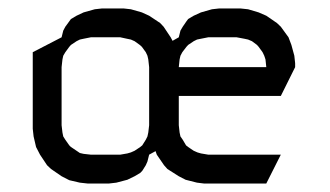

<svg xmlns="http://www.w3.org/2000/svg" viewBox="-20 -432 778 452"><path d="M57.1 -128.9V-309.1L125 -344.2L128.9 -359.9L133.8 -369.1L143.1 -381.8L147 -387.2L160.2 -395L176.8 -402.8L203.1 -410.2L220.2 -412.1H271L288.1 -410.2L314 -402.8L331.1 -395L356.9 -377.9L365.2 -369.1L381.8 -344.2L386.2 -335.9L400.9 -344.2L404.8 -359.9L410.2 -369.1L418.9 -381.8L422.9 -387.2L436 -395L453.1 -402.8L479 -410.2L496.1 -412.1H545.9L564 -410.2L588.9 -402.8L606.9 -395L631.8 -377.9L641.1 -369.1L659.2 -344.2L666 -326.2L672.9 -300.8L674.8 -283.2V-273.9L641.1 -206.1H400.9V-137.2L402.8 -120.1L404.8 -110.8L410.2 -103L418 -89.8L422.9 -85.9L436 -77.1L444.8 -73.2L453.1 -70.8L470.2 -67.9H641.1L606.9 0H460L443.8 -2L417 -8.8L400.9 -17.1L374 -34.2L366.2 -43L349.1 -67.9L346.2 -76.2L331.1 -67.9L327.1 -51.8L323.2 -43L314.9 -29.8L310.1 -24.9L296.9 -17.1L279.8 -8.8L253.9 -2L236.8 0H186L168 -2L143.1 -7.8L125 -17.1L100.1 -34.2L90.8 -43L74.2 -67.9L64.9 -85.9L59.1 -110.8ZM125 -137.2 127 -120.1 128.9 -110.8 133.8 -103 143.1 -89.8 147 -85.9 160.2 -77.1 168 -71.8 176.8 -69.8 193.8 -67.9H263.2L279.8 -70.8L288.1 -73.2L296.9 -77.1L310.1 -85.9L314.9 -89.8L323.2 -103L327.1 -110.8L329.1 -120.1L331.1 -137.2V-273.9L329.1 -292L327.1 -300.8L323.2 -309.1L314 -321.8L309.1 -326.2L296.9 -335L288.1 -338.9L278.8 -340.8L263.2 -344.2H193.8L176.8 -340.8L168 -338.9L160.2 -335L147 -326.2L143.1 -321.8L133.8 -309.1L128.9 -300.8L127 -292L125 -273.9ZM400.9 -273.9H606.9L605 -292L602.1 -300.8L598.1 -309.1L588.9 -321.8L585 -326.2L573.2 -335L564 -338.9L555.2 -340.8L537.1 -344.2H470.2L453.1 -340.8L443.8 -338.9L436 -335L422.9 -326.2L418.9 -321.8L409.2 -309.1L404.8 -300.8L402.8 -292Z"/></svg>

Font: Petahja
Style: Regular
Weight: 400
Designer: T. Christopher White
Version: Version 1.1